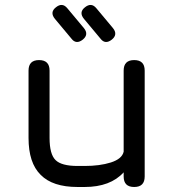

<svg xmlns="http://www.w3.org/2000/svg" viewBox="-20 -747 702 767"><path d="M516 -507C488 -507 474 -493 474 -465C474 -465 474 -141 474 -141C474 -141 474 -141 474 -141C469.5 -121.5 452.5 -107.5 423 -98C393 -88.5 358 -84 318 -84C318 -84 290 -84 290 -84C290 -84 290 -84 290 -84C247 -84 217.5 -92 202 -107.5C186 -123 178 -152.5 178 -196C178 -196 178 -465 178 -465C178 -465 178 -465 178 -465C178 -493 164 -507 136 -507C136 -507 136 -507 136 -507C108 -507 94 -493 94 -465C94 -465 94 -196 94 -196C94 -196 94 -196 94 -196C94 -129.5 110 -80.5 142.5 -48.5C174.5 -16 223.5 0 290 0C290 0 318 0 318 0C318 0 318 0 318 0C386.5 0 438.5 -19.5 474 -58.5C474 -58.5 474 -42 474 -42C474 -42 474 -42 474 -42C474 -14 488 0 516 0C516 0 516 0 516 0C544 0 558 -14 558 -42C558 -42 558 -465 558 -465C558 -465 558 -465 558 -465C558 -493 544 -507 516 -507C516 -507 516 -507 516 -507ZM311 -589C327.5 -602.5 329 -618 315 -635C315 -635 249 -714 249 -714C249 -714 249 -714 249 -714C235.5 -730.5 220 -731.5 203 -717.5C203 -717.5 203 -717.5 203 -717.5C186.5 -704.5 185 -689 199.5 -671.5C199.5 -671.5 265.5 -592.5 265.5 -592.5C265.5 -592.5 265.5 -592.5 265.5 -592.5C278 -576 293.5 -575 311 -589C311 -589 311 -589 311 -589ZM427 -589C443.5 -602.5 445 -618 431 -635C431 -635 365 -714 365 -714C365 -714 365 -714 365 -714C351.5 -730.5 336 -731.5 319 -717.5C319 -717.5 319 -717.5 319 -717.5C302.5 -704.5 301 -689 315.5 -671.5C315.5 -671.5 381.5 -592.5 381.5 -592.5C381.5 -592.5 381.5 -592.5 381.5 -592.5C394 -576 409.5 -575 427 -589C427 -589 427 -589 427 -589Z"/></svg>

Font: Jura-Fortis-Bold
Style: Bold
Weight: 500
Designer: Daniel Johnson, Alexei Vanyashin, Mirko Velimirovic
Foundry: Daniel Johnson
Version: ""